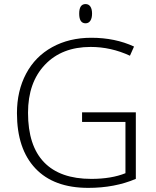

<svg xmlns="http://www.w3.org/2000/svg" viewBox="-20 -910 763 940"><path d="M367.7 -843.3Q367.7 -890.1 398.9 -890.1Q414.1 -890.1 422.4 -877.9Q430.7 -865.7 430.7 -843.3Q430.7 -821.3 422.4 -808.6Q414.1 -795.9 398.9 -795.9Q367.7 -795.9 367.7 -843.3ZM381.8 -359.9H645V-34.2Q541.5 9.8 412.1 9.8Q243.2 9.8 153.1 -85.7Q63 -181.2 63 -356Q63 -464.8 107.7 -549.1Q152.3 -633.3 235.6 -679.2Q318.8 -725.1 426.8 -725.1Q543.5 -725.1 636.2 -682.1L616.2 -637.2Q523.4 -680.2 423.8 -680.2Q282.7 -680.2 200 -593Q117.2 -505.9 117.2 -357.9Q117.2 -196.8 195.8 -115.5Q274.4 -34.2 426.8 -34.2Q525.4 -34.2 594.2 -62V-313H381.8Z"/></svg>

Font: Zoram GWebM Light
Style: Regular
Weight: 300
Foundry: Ascender Corporation
Version: Version 1.000